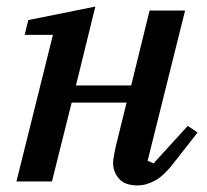

<svg xmlns="http://www.w3.org/2000/svg" viewBox="-20 -552 629 584"><path d="M399 12Q359 12 341.5 -9Q324 -30 324 -56Q324 -67 327 -81Q330 -95 332 -106L365 -240H198L138 0H30L141 -446H55L66 -491L270 -532L211 -292H379L435 -520H543L429 -63L447 -55L551 -169L581 -149L516 -66Q481 -19 453 -3.5Q425 12 399 12Z"/></svg>

Font: IBM Plex Serif Medium
Style: Italic
Weight: 500
Italic angle: -14°
Designer: Mike Abbink, Paul van der Laan, Pieter van Rosmalen
Foundry: Bold Monday
Version: Version 2.5